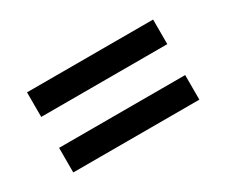

<svg xmlns="http://www.w3.org/2000/svg" viewBox="-59 -539 678 575"><g transform="rotate(-30 280.0 -251.5)"><path d="M62 -390H498V-305H62ZM62 -198H498V-113H62Z"/></g></svg>

Font: Cairo SemiBold
Style: Regular
Weight: 600
Designer: Mohamed Gaber, the designers of Titillium
Foundry: Kief Type Foundry
Version: Version 2.009; ttfautohint (v1.5.33-1714) -l 8 -r 50 -G 200 